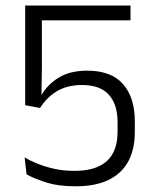

<svg xmlns="http://www.w3.org/2000/svg" viewBox="-20 -659 555 690"><path d="M251.5 10.5Q189 10.5 144.8 -3.8Q100.5 -18 75.5 -32.5L68.5 -93.5Q90 -80.5 117.2 -69.8Q144.5 -59 176.8 -52Q209 -45 247 -45Q300.5 -45 335 -61.2Q369.5 -77.5 386 -108.8Q402.5 -140 402.5 -184.5V-220.5Q402.5 -283 371.5 -318.2Q340.5 -353.5 274.5 -353.5Q223 -353.5 186 -332Q149 -310.5 124 -271L70.5 -281V-639H449V-586H130.5V-416.5L129 -316.5L129.5 -318Q151 -355.5 191.2 -380.2Q231.5 -405 294 -405Q380 -405 422.2 -356.8Q464.5 -308.5 464.5 -223V-183.5Q464.5 -124 441.8 -80.5Q419 -37 371.8 -13.2Q324.5 10.5 251.5 10.5Z"/></svg>

Font: Anek Telugu Medium Light
Style: Regular
Weight: 300
Version: Version 1.003